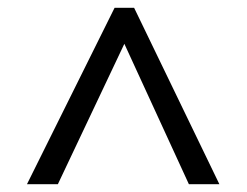

<svg xmlns="http://www.w3.org/2000/svg" viewBox="-20 -739 632 491"><path d="M273 -719H323L541 -268H463L298 -627L128 -268H49Z"/></svg>

Font: hexoriya15
Style: Book
Weight: 400
Designer: Jelle Bosma - Monotype Design Team
Foundry: Monotype Imaging Inc.
Version: Version 2.003